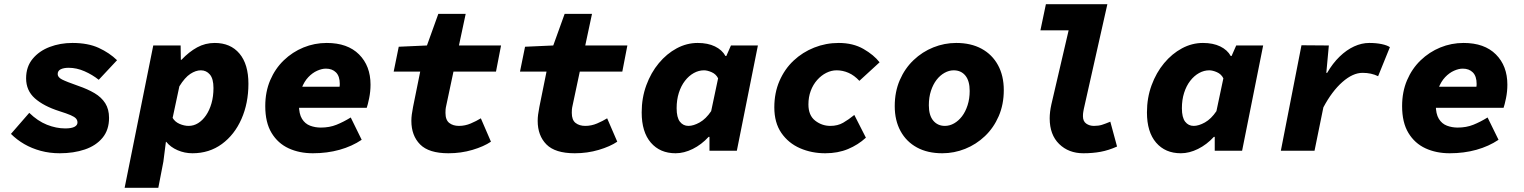

<svg xmlns="http://www.w3.org/2000/svg" viewBox="-20 -716 7240 912"><path d="M264 12Q216 12 173.5 0.5Q131 -11 95.5 -31.5Q60 -52 32 -80L119 -180Q159 -141 203 -123.5Q247 -106 290 -106Q319 -106 333.5 -113.5Q348 -121 348 -134Q348 -145 341 -153Q334 -161 315.5 -169Q297 -177 262 -188Q187 -212 145.5 -249Q104 -286 104 -344Q104 -399 135 -436.5Q166 -474 216 -493Q266 -512 324 -512Q398 -512 449 -488.5Q500 -465 536 -430L449 -337Q419 -361 381.5 -377.5Q344 -394 306 -394Q283 -394 268.5 -387Q254 -380 254 -364Q254 -349 274.5 -338.5Q295 -328 352 -308Q396 -293 429 -273.5Q462 -254 480 -225.5Q498 -197 498 -156Q498 -99 467 -61.5Q436 -24 383 -6Q330 12 264 12Z M572 176 708 -500H838L839 -432H842Q878 -470 916.5 -491Q955 -512 1000 -512Q1075 -512 1117.5 -461.5Q1160 -411 1160 -318Q1160 -226 1127 -151Q1094 -76 1034 -32Q974 12 894 12Q857 12 823.5 -2.5Q790 -17 770 -42H768L756 52L732 176ZM876 -118Q900 -118 921 -131Q942 -144 958.5 -168Q975 -192 984.5 -225Q994 -258 994 -298Q994 -342 977 -362Q960 -382 934 -382Q910 -382 884 -365Q858 -348 832 -306L800 -156Q811 -137 833 -127.5Q855 -118 876 -118Z M1466 12Q1402 12 1351 -11.5Q1300 -35 1270 -84.5Q1240 -134 1240 -212Q1240 -280 1263.5 -335Q1287 -390 1328 -429.5Q1369 -469 1421.5 -490.5Q1474 -512 1532 -512Q1631 -512 1685.5 -457.5Q1740 -403 1740 -314Q1740 -281 1733.5 -249.5Q1727 -218 1722 -204H1359L1376 -304H1630L1588 -281Q1590 -289 1592 -298.5Q1594 -308 1594 -317Q1594 -354 1576 -372Q1558 -390 1528 -390Q1509 -390 1486.5 -380Q1464 -370 1444.5 -349.5Q1425 -329 1412.5 -296.5Q1400 -264 1400 -218Q1400 -175 1414.5 -151.5Q1429 -128 1453 -119Q1477 -110 1504 -110Q1545 -110 1578.5 -123.5Q1612 -137 1646 -158L1698 -52Q1652 -21 1593 -4.5Q1534 12 1466 12Z M2110 12Q2017 12 1975.5 -30Q1934 -72 1934 -142Q1934 -157 1936 -172Q1938 -187 1942 -208L1976 -376H1850L1874 -494L2008 -500L2062 -650H2192L2160 -500H2360L2336 -376H2134L2100 -216Q2097 -203 2096.5 -195.5Q2096 -188 2096 -180Q2096 -146 2114 -132Q2132 -118 2160 -118Q2189 -118 2216 -129.5Q2243 -141 2264 -154L2312 -43Q2278 -20 2224 -4Q2170 12 2110 12Z M2710 12Q2617 12 2575.5 -30Q2534 -72 2534 -142Q2534 -157 2536 -172Q2538 -187 2542 -208L2576 -376H2450L2474 -494L2608 -500L2662 -650H2792L2760 -500H2960L2936 -376H2734L2700 -216Q2697 -203 2696.5 -195.5Q2696 -188 2696 -180Q2696 -146 2714 -132Q2732 -118 2760 -118Q2789 -118 2816 -129.5Q2843 -141 2864 -154L2912 -43Q2878 -20 2824 -4Q2770 12 2710 12Z M3189 12Q3115 12 3071.5 -38.5Q3028 -89 3028 -182Q3028 -251 3050 -311Q3072 -371 3109.5 -416Q3147 -461 3194.5 -486.5Q3242 -512 3294 -512Q3342 -512 3376 -495.5Q3410 -479 3426 -450H3430L3452 -500H3580L3480 0H3350V-66H3346Q3312 -29 3270.5 -8.5Q3229 12 3189 12ZM3250 -118Q3274 -118 3303.5 -134.5Q3333 -151 3358 -188L3391 -344Q3381 -364 3360.5 -373Q3340 -382 3324 -382Q3299 -382 3275.5 -369Q3252 -356 3233.5 -332Q3215 -308 3204.5 -275Q3194 -242 3194 -202Q3194 -158 3209.5 -138Q3225 -118 3250 -118Z M3900 12Q3835 12 3780 -12Q3725 -36 3691.5 -84.5Q3658 -133 3658 -206Q3658 -275 3682.5 -331.5Q3707 -388 3749.5 -428Q3792 -468 3847.5 -490Q3903 -512 3964 -512Q4032 -512 4081.5 -483.5Q4131 -455 4158 -420L4062 -332Q4038 -358 4010.5 -370Q3983 -382 3954 -382Q3929 -382 3905 -370Q3881 -358 3861.5 -336Q3842 -314 3831 -284.5Q3820 -255 3820 -220Q3820 -168 3852 -143Q3884 -118 3924 -118Q3959 -118 3985 -133Q4011 -148 4038 -170L4093 -62Q4056 -28 4008 -8Q3960 12 3900 12Z M4456 12Q4386 12 4335.5 -15.5Q4285 -43 4257.5 -93.5Q4230 -144 4230 -212Q4230 -280 4254 -335.5Q4278 -391 4319.5 -430.5Q4361 -470 4413.5 -491Q4466 -512 4522 -512Q4592 -512 4642.5 -484.5Q4693 -457 4720.5 -406.5Q4748 -356 4748 -288Q4748 -220 4724 -164.5Q4700 -109 4658.5 -69.5Q4617 -30 4564.5 -9Q4512 12 4456 12ZM4468 -118Q4491 -118 4512 -130Q4533 -142 4549.5 -163.5Q4566 -185 4576 -216Q4586 -247 4586 -284Q4586 -332 4565.5 -357Q4545 -382 4510 -382Q4488 -382 4466.5 -370Q4445 -358 4428.5 -336.5Q4412 -315 4402 -284.5Q4392 -254 4392 -216Q4392 -168 4413 -143Q4434 -118 4468 -118Z M5126 12Q5056 12 5011 -32Q4966 -76 4966 -154Q4966 -169 4968 -185.5Q4970 -202 4974 -220L5056 -572H4922L4948 -696H5240L5128 -198Q5127 -192 5125.5 -184Q5124 -176 5124 -164Q5124 -140 5139.5 -129Q5155 -118 5176 -118Q5198 -118 5214 -123Q5230 -128 5254 -138L5286 -20Q5246 -2 5208 5Q5170 12 5126 12Z M5589 12Q5515 12 5471.5 -38.5Q5428 -89 5428 -182Q5428 -251 5450 -311Q5472 -371 5509.5 -416Q5547 -461 5594.5 -486.5Q5642 -512 5694 -512Q5742 -512 5776 -495.5Q5810 -479 5826 -450H5830L5852 -500H5980L5880 0H5750V-66H5746Q5712 -29 5670.5 -8.5Q5629 12 5589 12ZM5650 -118Q5674 -118 5703.5 -134.5Q5733 -151 5758 -188L5791 -344Q5781 -364 5760.5 -373Q5740 -382 5724 -382Q5699 -382 5675.5 -369Q5652 -356 5633.5 -332Q5615 -308 5604.5 -275Q5594 -242 5594 -202Q5594 -158 5609.5 -138Q5625 -118 5650 -118Z M6064 0 6162 -501 6292 -500 6280 -370H6284Q6310 -415 6343 -447Q6376 -479 6412 -495.5Q6448 -512 6484 -512Q6517 -512 6543 -506.5Q6569 -501 6582 -492L6526 -354Q6510 -362 6491.5 -366Q6473 -370 6452 -370Q6406 -370 6356.5 -326.5Q6307 -283 6266 -206L6224 0Z M6866 12Q6802 12 6751 -11.5Q6700 -35 6670 -84.5Q6640 -134 6640 -212Q6640 -280 6663.5 -335Q6687 -390 6728 -429.5Q6769 -469 6821.5 -490.5Q6874 -512 6932 -512Q7031 -512 7085.5 -457.5Q7140 -403 7140 -314Q7140 -281 7133.5 -249.5Q7127 -218 7122 -204H6759L6776 -304H7030L6988 -281Q6990 -289 6992 -298.5Q6994 -308 6994 -317Q6994 -354 6976 -372Q6958 -390 6928 -390Q6909 -390 6886.5 -380Q6864 -370 6844.5 -349.5Q6825 -329 6812.5 -296.5Q6800 -264 6800 -218Q6800 -175 6814.5 -151.5Q6829 -128 6853 -119Q6877 -110 6904 -110Q6945 -110 6978.5 -123.5Q7012 -137 7046 -158L7098 -52Q7052 -21 6993 -4.5Q6934 12 6866 12Z"/></svg>

Font: Source Code Pro ExtraLight Black
Style: Italic
Weight: 900
Italic angle: -11°
Monospace: yes
Version: Version 1.016;hotconv 1.0.116;makeotfexe 2.5.65601